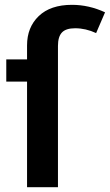

<svg xmlns="http://www.w3.org/2000/svg" viewBox="-20 -775 455 795"><path d="M415 -724 378 -638Q335 -658 291 -658Q253 -658 236.5 -640.5Q220 -623 220 -585V0H92V-437H6V-529H92V-587Q92 -662 140.5 -708.5Q189 -755 278 -755Q348 -755 415 -724Z"/></svg>

Font: Fira Sans Medium
Style: Regular
Weight: 500
Designer: bBox Type GmbH & Carrois Corporate GbR & Edenspiekermann AG
Foundry: bBox Type GmbH & Carrois Corporate GbR & Edenspiekermann AG
Version: Version 4.301